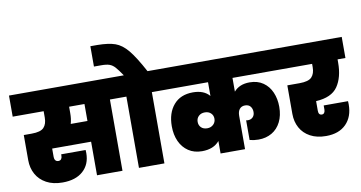

<svg xmlns="http://www.w3.org/2000/svg" viewBox="-103 -1259 2849 1515"><g transform="rotate(-10 1322.0 -501.5)"><path d="M845 -571H768V0H564V-269H252V-201Q252 -185 260 -174.5Q268 -164 284 -164Q299 -164 306.5 -174Q314 -184 314 -199V-212H510Q511 -201 511 -187Q511 -97 452 -44Q393 9 288 9Q212 9 158.5 -20Q105 -49 77.5 -99Q50 -149 50 -211V-413H113Q185 -413 211 -440.5Q237 -468 237 -520V-571H-11V-740H845ZM564 -571H441V-520Q441 -472 430 -435H564Z M1180 -740V-571H1104V0H900V-571H823V-740H909Q876 -789 856.5 -810.5Q837 -832 813.5 -840.5Q790 -849 748 -849H689V-1012H745Q835 -1011 887.5 -992.5Q940 -974 987 -917.5Q1034 -861 1099 -740Z M1750 -571V-461Q1794 -513 1876 -513Q1940 -513 1984.5 -482Q2029 -451 2051.5 -398.5Q2074 -346 2074 -283Q2074 -213 2048 -161.5Q2022 -110 1975.5 -83Q1929 -56 1869 -56Q1833 -56 1798 -65V-223Q1804 -221 1813 -221Q1837 -221 1852 -236.5Q1867 -252 1867 -278Q1867 -304 1852.5 -322Q1838 -340 1809 -340Q1781 -340 1765.5 -321Q1750 -302 1750 -267V0H1554V-100Q1507 -43 1414 -43Q1351 -43 1305.5 -73.5Q1260 -104 1236 -157Q1212 -210 1212 -278Q1212 -384 1267 -448.5Q1322 -513 1422 -513Q1510 -513 1554 -461V-571H1159V-740H2127V-571ZM1554 -279Q1554 -306 1535.5 -323.5Q1517 -341 1487 -341Q1457 -341 1438 -323Q1419 -305 1419 -277Q1419 -249 1437 -231.5Q1455 -214 1486 -214Q1515 -214 1534.5 -232.5Q1554 -251 1554 -279Z M2368 -276V-199Q2368 -164 2395 -164Q2408 -164 2414.5 -174Q2421 -184 2421 -199V-232H2616Q2617 -220 2617 -206Q2617 -107 2559.5 -49Q2502 9 2399 9Q2325 9 2272.5 -19.5Q2220 -48 2193 -97.5Q2166 -147 2166 -209V-438H2264Q2336 -438 2362 -465.5Q2388 -493 2388 -545V-571H2105V-740H2655V-571H2592V-545Q2592 -427 2542.5 -355Q2493 -283 2368 -276Z"/></g></svg>

Font: Poppins Black A&M
Style: Regular
Weight: 900
Designer: Ninad Kale (Devanagari), Jonny Pinhorn (Latin)
Foundry: Indian Type Foundry
Version: 4.004